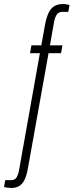

<svg xmlns="http://www.w3.org/2000/svg" viewBox="-86 -751 365 953"><path d="M-30 182Q-33 182 -39.5 181.5Q-46 181 -53 180Q-60 179 -66 177L-60 143H-30Q-11 143 -3 128.5Q5 114 9 91L112 -487H63L70 -526H119L138 -631Q145 -666 155.5 -688Q166 -710 183.5 -720.5Q201 -731 227 -731Q230 -731 235.5 -730.5Q241 -730 247.5 -729Q254 -728 259 -726L253 -692H223Q204 -692 195 -677.5Q186 -663 182 -640L162 -526H224L217 -487H155L53 82Q47 117 37 139Q27 161 10.5 171.5Q-6 182 -30 182Z"/></svg>

Font: Archivo ExtraCondensed Thin
Style: Italic
Weight: 250
Width: 2
Italic angle: -10°
Designer: Hector Gatti
Foundry: Omnibus-Type
Version: Version 2.001